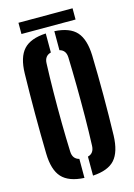

<svg xmlns="http://www.w3.org/2000/svg" viewBox="-135 -973 731 1049"><g transform="rotate(-15 231.0 -448.0)"><path d="M207.5 8.5Q120 4 81 -38.8Q42 -81.5 40 -174Q37.5 -283.5 37.5 -400.2Q37.5 -517 40 -627Q42 -718.5 81 -761.2Q120 -804 207.5 -808.5V-701Q171 -691.5 169.5 -650.5Q166.5 -575.5 165.5 -488.2Q164.5 -401 165.5 -313.5Q166.5 -226 169.5 -150.5Q171 -108.5 207.5 -99ZM256 8.5V-99Q291.5 -108 293 -150.5Q296 -226 296.8 -313.5Q297.5 -401 296.5 -488.2Q295.5 -575.5 293 -650.5Q291.5 -691.5 256 -701V-808.5Q342.5 -803.5 380.5 -760.8Q418.5 -718 421.5 -627Q424.5 -516 424.5 -399.8Q424.5 -283.5 421.5 -174Q418.5 -82 380.5 -39.2Q342.5 3.5 256 8.5ZM78.5 -903.5H384.5V-840H78.5Z"/></g></svg>

Font: Big Shoulders Stencil Display ExtraBold
Style: Regular
Weight: 800
Designer: Patric King
Foundry: XO Type Co
Version: Version 1.000